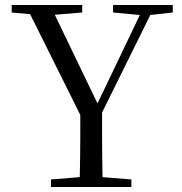

<svg xmlns="http://www.w3.org/2000/svg" viewBox="-20 -748 727 768"><path d="M184 0V-30.1L331.2 -42.1H357.5L505.5 -30.1V0ZM298.2 0Q299.2 -38.2 299.7 -69.7Q300.2 -101.3 300.7 -135.6Q301.2 -169.9 301.2 -214.5Q301.2 -259 301.2 -322.5H388.3Q388.3 -259.3 388.3 -214.7Q388.3 -170.2 388.7 -136.2Q389.1 -102.3 389.6 -70.2Q390.1 -38.2 391.1 0ZM316.7 -257.1 82.2 -728H180.4L383.4 -306.3H357.4L363 -319.6L558.5 -728H601L368.1 -257.1ZM26.8 -698V-728H308.9V-698L175.2 -686.9H149.5ZM432.3 -698V-728H671.1V-698L570.5 -686.9H551Z"/></svg>

Font: Noto Serif HK
Style: Regular
Weight: 200
Designer: Ryoko NISHIZUKA 西塚涼子 (kana & ideographs); Frank Grießhammer (Latin, Greek & Cyrillic); Wenlong ZHANG 张文龙 (bopomofo); San
Foundry: Adobe
Version: Version 2.001;hotconv 1.1.0;makeotfexe 2.6.0